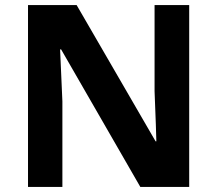

<svg xmlns="http://www.w3.org/2000/svg" viewBox="-20 -734 853 754"><path d="M723 0H531L220 -540H216Q218 -489 220.5 -438Q223 -387 225 -336V0H90V-714H281L591 -179H594Q593 -212 592 -245Q591 -278 589.5 -310.5Q588 -343 587 -376V-714H723Z"/></svg>

Font: Noto Sans New Tai Lue
Style: Regular
Weight: 400
Designer: Monotype Design Team
Foundry: Monotype Imaging Inc.
Version: Version 2.003